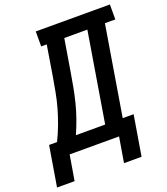

<svg xmlns="http://www.w3.org/2000/svg" viewBox="-200 -845 966 1110"><g transform="rotate(-20 282.5 -290.0)"><path d="M66 155H-42L-1 -92H48Q70 -137 87 -182.5Q104 -228 117 -274Q130 -320 138.5 -366.5Q147 -413 155 -459L185 -643H151V-735H607V-643H543L452 -92H519L478 155H370L396 0H92ZM344 -92 435 -643H293L260 -444Q253 -400 244.5 -355.5Q236 -311 225 -267Q214 -223 198.5 -179Q183 -135 164 -92Z"/></g></svg>

Font: Iosevka Etoile Semibold
Style: Italic
Weight: 600
Italic angle: -9°
Designer: Belleve Invis
Foundry: Belleve Invis
Version: Version 22.1.2; ttfautohint (v1.8.4)